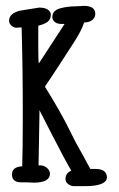

<svg xmlns="http://www.w3.org/2000/svg" viewBox="-20 -634 407 657"><path d="M233 3Q223 3 214 -3.5Q205 -10 204 -20Q204 -42 224 -50Q201 -89 162 -165.5Q123 -242 115 -257V-242Q115 -214 113.5 -158.5Q112 -103 112 -75V-68H119Q130 -68 140 -60Q150 -52 151 -40Q151 -9 95 -9Q91 -9 83 -9.5Q75 -10 72 -10H53Q21 -10 21 -37Q21 -63 56 -65Q58 -122 58 -239Q58 -401 54 -540H46Q44 -540 41 -539.5Q38 -539 37 -539Q28 -539 20 -545.5Q12 -552 11 -562Q11 -568 12.5 -572.5Q14 -577 17 -580.5Q20 -584 23 -586.5Q26 -589 31.5 -591.5Q37 -594 41 -595.5Q45 -597 52.5 -598Q60 -599 64 -600Q68 -601 76.5 -602Q85 -603 89 -604L114 -608Q149 -608 154 -586Q154 -567 142.5 -559Q131 -551 111 -546V-469Q111 -422 113 -417L201 -552H191Q163 -552 159 -574Q159 -587 166 -594.5Q173 -602 186 -605.5Q199 -609 210.5 -610.5Q222 -612 240 -612.5Q258 -613 266 -614Q306 -614 306 -587Q306 -573 295 -565Q284 -557 268 -557Q258 -527 231 -486Q218 -466 186 -416.5Q154 -367 136 -341L135 -339Q135 -338 134 -337Q190 -247 221 -183L239 -147Q242 -142 263 -104L289 -56H306Q346 -56 346 -26Q343 3 270 3Z"/></svg>

Font: Because We Build
Style: Regular
Weight: 400
Designer: Liz Wetzel, Aaron Williamson, Russ McMullin
Foundry: Red Hat
Version: Version 1.000